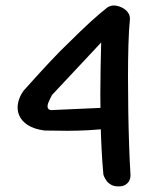

<svg xmlns="http://www.w3.org/2000/svg" viewBox="-20 -670 531 687"><path d="M404 -3Q388 -3 377.5 -9Q367 -15 361 -23.5Q355 -32 352.5 -38.5Q350 -45 350 -45Q346 -88 343.5 -136Q341 -184 340 -234Q339 -284 339 -333.5Q339 -383 340 -430Q341 -477 342 -518L166 -330Q159 -317 154 -305Q149 -293 150.5 -285.5Q152 -278 162 -276L363 -285L368 -210Q331 -206 295 -204Q259 -202 221 -202Q183 -202 139 -203Q102 -208 79.5 -222.5Q57 -237 48.5 -257.5Q40 -278 44.5 -301Q49 -324 64 -345Q113 -400 155 -445Q197 -490 231 -522Q269 -560 303.5 -591.5Q338 -623 365 -644Q379 -652 393 -650Q407 -648 419 -641.5Q431 -635 438 -625Q445 -615 445 -603Q441 -562 439.5 -508.5Q438 -455 438 -394.5Q438 -334 439 -271.5Q440 -209 442 -150.5Q444 -92 447 -43Q447 -43 446.5 -36.5Q446 -30 442 -22.5Q438 -15 429 -9Q420 -3 404 -3Z"/></svg>

Font: Sour Gummy
Style: Regular
Weight: 400
Designer: Stefie Justprince
Foundry: Eifetstype
Version: Version 1.000